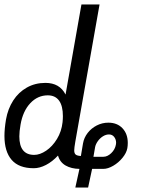

<svg xmlns="http://www.w3.org/2000/svg" viewBox="-23 -747 643 864"><path d="M238 -47Q212.5 -19.5 184 -4.8Q155.5 10 129 10Q62 10 29.5 -27.5Q-3 -65 -3 -135.5Q-3 -167.5 4 -209.5Q12.5 -257.5 36.5 -294.8Q60.5 -332 97.8 -353Q135 -374 181.5 -374Q245.5 -374 272 -321.5L343.5 -727H425L316 -110Q311 -81 311 -70.5Q311 -57 317.5 -51.5Q324 -46 341 -45L350.5 -101.5Q355 -127.5 371.5 -148.8Q388 -170 412.5 -182.5Q437 -195 464.5 -195Q504.5 -195 528.2 -169.8Q552 -144.5 552 -104Q552 -91.5 550 -80Q546 -58.5 528.2 -36.8Q510.5 -15 486.5 -1Q462.5 13 441.5 13H391.5L373.5 97H316L334.5 13Q298 12.5 272.2 -2.2Q246.5 -17 238 -47ZM258.5 -197Q260 -211.5 260 -224.5Q260 -270.5 242.8 -294.2Q225.5 -318 192 -318Q146.5 -318 113.2 -282.5Q80 -247 69.5 -186.5Q64 -155 64 -133.5Q64 -50 131 -50Q156.5 -50 184.8 -69Q213 -88 233.5 -121.8Q254 -155.5 258.5 -197ZM498.5 -96Q499.5 -102 499.5 -104.5Q499.5 -119.5 490.8 -130.8Q482 -142 467.5 -142Q453.5 -142 440 -133.5Q426.5 -125 417 -111.5Q407.5 -98 405 -85L397.5 -41.5H442Q460.5 -41.5 477.5 -57.8Q494.5 -74 498.5 -96Z"/></svg>

Font: JuliaMono Medium
Style: Italic
Weight: 500
Italic angle: -9°
Monospace: yes
Designer: cormullion
Foundry: corm
Version: Version 0.054; ttfautohint (v1.8.4)